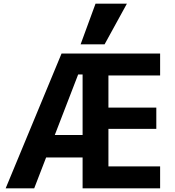

<svg xmlns="http://www.w3.org/2000/svg" viewBox="-20 -1020 950 1040"><path d="M10.7 0 313.4 -730H847.3V-611.4H567.3V-437.3H826.7V-322H567.3V-118.6H847.3V0H427.4V-616.7H403.4L165.3 0ZM166.3 -167V-288.7H504V-167ZM546.6 -780H416.7L497.4 -1000H667.3Z"/></svg>

Font: M PLUS 1 Thin
Style: Regular
Weight: 100
Designer: Coji Morishita
Foundry: UNDERFOREST DESIGN
Version: Version 1.001